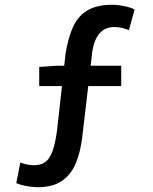

<svg xmlns="http://www.w3.org/2000/svg" viewBox="-20 -686 640 803"><path d="M137 97Q108 96 84.5 91Q61 86 48 80L65 -6Q79 -1 93 2Q107 5 122 5Q153 5 171.5 -10Q190 -25 201 -57.5Q212 -90 219 -144L254 -460Q265 -530 286.5 -575.5Q308 -621 347.5 -643.5Q387 -666 449 -666Q465 -666 482.5 -663.5Q500 -661 516.5 -656.5Q533 -652 543 -646L519 -560Q507 -565 492 -569Q477 -573 458 -573Q429 -573 410 -559Q391 -545 380.5 -521.5Q370 -498 366 -470L324 -113Q317 -53 298 -5.5Q279 42 240.5 69.5Q202 97 137 97ZM144 -326V-406L216 -411H487V-326Z"/></svg>

Font: Source Code Pro ExtraLight SemiBold
Style: Regular
Weight: 600
Monospace: yes
Version: Version 1.018;hotconv 1.0.116;makeotfexe 2.5.65601